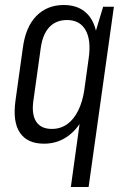

<svg xmlns="http://www.w3.org/2000/svg" viewBox="-20 -567 509 767"><path d="M156 7Q89 7 59.5 -37Q30 -81 42 -166L71 -374Q82 -459 125 -503Q168 -547 235 -547Q285 -547 317.5 -521.5Q350 -496 362.5 -447.5Q375 -399 365 -331L348 -212Q339 -145 312.5 -95.5Q286 -46 246 -19.5Q206 7 156 7ZM187 -52Q222 -52 248.5 -71Q275 -90 292.5 -125.5Q310 -161 317 -209L334 -332Q345 -406 322 -446.5Q299 -487 248 -487Q204 -487 177.5 -459Q151 -431 143 -377L113 -162Q106 -109 125 -80.5Q144 -52 187 -52ZM435 -540 334 180H263L338 -361L392 -540Z"/></svg>

Font: Pathway Extreme Condensed Light
Style: Italic
Weight: 300
Width: 3
Italic angle: -8°
Version: Version 1.001;gftools[0.9.26]